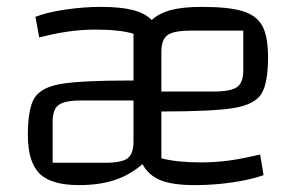

<svg xmlns="http://www.w3.org/2000/svg" viewBox="-20 -529 875 558"><path d="M736 -80 746 -20Q710 -7 656 1Q602 9 546 9Q482 9 447 -5Q412 -19 394 -52Q357 -20 312.5 -5.5Q268 9 210 9Q129 9 95 -24.5Q61 -58 61 -137Q61 -213 80 -244Q99 -275 157 -285Q215 -295 356 -295H368V-431Q328 -443 257 -443Q180 -443 94 -420L83 -480Q115 -493 169 -501Q223 -509 273 -509Q330 -509 365.5 -500Q401 -491 421 -471Q443 -491 477.5 -500Q512 -509 566 -509Q645 -509 685.5 -496.5Q726 -484 742.5 -453.5Q759 -423 759 -363Q759 -287 739.5 -256Q720 -225 659 -215Q598 -205 449 -205V-69Q494 -57 564 -57Q604 -57 642.5 -62Q681 -67 736 -80ZM449 -263H600Q651 -263 669 -276Q687 -289 687 -324V-440H535Q485 -440 467 -427Q449 -414 449 -378ZM368 -118V-237H217Q168 -237 150.5 -224Q133 -211 133 -176V-56H286Q334 -56 351 -69Q368 -82 368 -118Z"/></svg>

Font: Changa Light
Style: Regular
Weight: 300
Designer: Eduardo Rodriguez Tunni
Foundry: Eduardo Rodriguez Tunni
Version: Version 2.002; ttfautohint (v1.5) -l 8 -r 50 -G 110 -x 14 -H